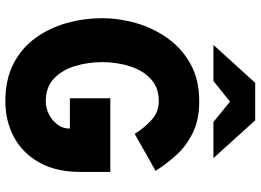

<svg xmlns="http://www.w3.org/2000/svg" viewBox="-148 -813 973 717"><g transform="rotate(90 338.5 -454.5)"><path d="M358 12Q277 12 218.2 -18.2Q159.5 -48.5 122 -100.2Q84.5 -152 66.2 -216.8Q48 -281.5 48 -350Q48 -413.5 66.5 -477.2Q85 -541 123 -594.2Q161 -647.5 219.5 -679.8Q278 -712 358 -712Q426.5 -712 475 -688.5Q523.5 -665 557.8 -627.8Q592 -590.5 618 -549L480 -471Q457.5 -507 427.8 -534Q398 -561 358 -561Q316 -561 287.8 -541.2Q259.5 -521.5 243 -490Q226.5 -458.5 219.2 -421.5Q212 -384.5 212 -350Q212 -297 226.5 -248.8Q241 -200.5 273 -169.8Q305 -139 358 -139Q384.5 -139 407.8 -151.2Q431 -163.5 445.5 -183.2Q460 -203 460 -226V-229H347V-380H622V-268Q622 -177.5 587 -115Q552 -52.5 492.2 -20.2Q432.5 12 358 12ZM147.5 -765 289.5 -921H429.5L570.5 -765H435.5L359.5 -827L282.5 -765Z"/></g></svg>

Font: Overpass Black
Style: Regular
Weight: 900
Designer: Delve Withrington, Dave Bailey, Thomas Jockin
Foundry: Delve Fonts LLC
Version: Version 4.000; ttfautohint (v1.8.3)